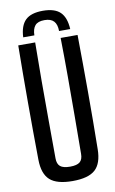

<svg xmlns="http://www.w3.org/2000/svg" viewBox="-105 -1022 651 1084"><g transform="rotate(-10 221.0 -480.0)"><path d="M221 -968.5Q289 -968.5 320.8 -937.5Q352.5 -906.5 356 -840H292Q292 -877.5 275 -896.2Q258 -915 221 -915Q183 -915 167 -895.8Q151 -876.5 150.5 -840H86.5Q89.5 -906.5 121.2 -937.5Q153 -968.5 221 -968.5ZM221 7.5Q131 7.5 91.5 -28Q52 -63.5 51 -144.5Q49 -309 49 -472.2Q49 -635.5 51 -800H148Q146.5 -690.5 146.2 -579.2Q146 -468 146.5 -356.5Q147 -245 147.5 -135.5Q147.5 -103.5 164.5 -89.2Q181.5 -75 221 -75Q260.5 -75 277.2 -89.2Q294 -103.5 294 -135.5Q295 -245 295.5 -356.5Q296 -468 296 -579.2Q296 -690.5 294 -800H391Q393 -635.5 393.2 -472.2Q393.5 -309 391 -144.5Q390 -63.5 350.8 -28Q311.5 7.5 221 7.5Z"/></g></svg>

Font: Big Shoulders Text Thin SemiBold
Style: Regular
Weight: 600
Version: Version 2.002